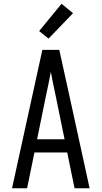

<svg xmlns="http://www.w3.org/2000/svg" viewBox="-20 -1000 540 1020"><path d="M44 0 205 -735H295L349 -490L456 0H376L337 -190H163L124 0ZM323 -260 276 -490Q269 -522 262.5 -554Q256 -586 250 -618Q244 -586 237.5 -554Q231 -522 224 -490L177 -260ZM238 -795 188 -835 307 -980 368 -930Z"/></svg>

Font: Iosevka Algr
Style: Regular
Weight: 400
Monospace: yes
Designer: Belleve Invis
Foundry: Belleve Invis
Version: Version 26.0.2; ttfautohint (v1.8.3)